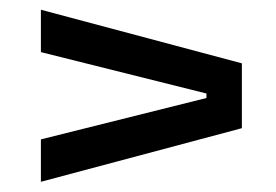

<svg xmlns="http://www.w3.org/2000/svg" viewBox="-20 -502 554 385"><path d="M394 -305.5V-314.5L62 -397.5V-482.5L465 -375V-245L62 -137.5V-222.5Z"/></svg>

Font: Anek Malayalam Medium Medium
Style: Regular
Weight: 500
Version: Version 1.003